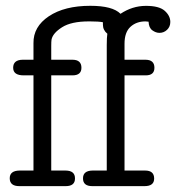

<svg xmlns="http://www.w3.org/2000/svg" viewBox="-20 -635 601 655"><path d="M13.2 -26.9Q13.2 -52.7 46.9 -53.2H94.2V-377.9H61Q24.9 -377.9 24.9 -403.8Q24.9 -430.7 57.1 -431.2Q57.1 -431.2 94.2 -431.2V-487.8Q93.3 -543.9 146.7 -579.6Q200.2 -615.2 288.1 -615.2Q364.3 -615.2 391.1 -587.9Q431.2 -614.7 477.1 -615Q522.9 -615.2 542 -598.1Q561 -581.1 561 -560.1Q561 -543.9 550 -533.4Q539.1 -522.9 523.9 -522.9Q511.7 -522.9 499.8 -531.5Q487.8 -540 486.8 -561Q484.9 -561 481.4 -561.5Q478 -562 476.1 -562Q445.3 -562 425 -543.5Q404.8 -524.9 404.8 -485.8V-431.2H476.1Q506.8 -431.2 506.8 -403.8Q506.8 -377.9 477.1 -377.9H404.8V-53.2H475.1Q505.9 -53.2 505.9 -25.9Q505.9 0 473.1 0H294.9Q262.7 0 263.2 -26.9Q263.2 -52.7 295.9 -53.2H344.2V-481Q344.2 -507.8 346.2 -520Q331.1 -532.2 331.1 -550.8V-559.1Q317.9 -562 287.1 -562H283.2Q223.1 -562 191.7 -542Q160.2 -522 155.8 -500Q154.8 -493.2 154.8 -478V-431.2H227.1Q257.8 -431.2 257.8 -403.8Q257.8 -377.9 227.1 -377.9H154.8V-53.2H203.1Q236.3 -53.2 235.8 -25.9Q235.8 0 204.1 0H45.9Q13.2 0 13.2 -26.9Z"/></svg>

Font: CMU Typewriter Text
Style: Light
Weight: 200
Version: Version 0.7.0